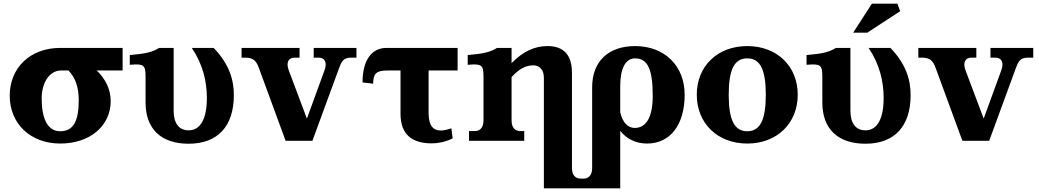

<svg xmlns="http://www.w3.org/2000/svg" viewBox="-20 -767 5658 1046"><path d="M308 -52C238 -52 207 -123 207 -231C207 -313 247 -383 313 -383H353C391 -344 409 -291 409 -221C409 -104 378 -52 308 -52ZM33 -246C33 -93 146 15 308 15C470 15 583 -81 583 -216C583 -279 556 -336 507 -383H648V-506H308C146 -506 33 -399 33 -246Z M1254 -249C1254 -335 1227 -420 1144 -506H1025C1086 -415 1107 -323 1107 -232C1107 -120 1072 -57 1008 -57C955 -57 926 -95 926 -164V-506H847C811 -484 779 -475 687 -467V-414C763 -420 773 -415 773 -348V-209C773 -65 857 16 1008 16C1166 16 1254 -79 1254 -249Z M1391 -395 1536 0H1682L1827 -395C1841 -432 1849 -453 1895 -453H1922V-506H1689V-453H1716C1749 -453 1764 -427 1748 -384L1652 -121L1553 -384C1537 -427 1552 -453 1585 -453H1612V-506H1296V-453H1315C1363 -453 1377 -433 1391 -395Z M2315 -159V-383H2473V-506H2085C2007 -506 1955 -442 1955 -318L2013 -311C2013 -364 2028 -383 2091 -383H2162V-147C2162 -31 2228 14 2332 14C2362 14 2404 8 2446 -13L2439 -68C2419 -61 2398 -56 2382 -56C2322 -56 2315 -109 2315 -159Z M2767 -111V-347C2806 -390 2843 -411 2885 -411C2919 -411 2943 -388 2943 -343V259H3175V206H3143C3113 206 3096 185 3096 148V-371C3096 -466 3052 -516 2963 -516C2894 -516 2830 -488 2767 -423V-506H2688C2652 -484 2620 -475 2528 -467V-414C2604 -420 2614 -415 2614 -348V-111C2614 -74 2597 -53 2567 -53H2535V0H2836V-53H2814C2784 -53 2767 -74 2767 -111Z M3206 -292V148C3206 185 3189 206 3159 206H3127V259H3359V-54C3394 -10 3444 15 3505 15C3632 15 3710 -88 3710 -251C3710 -407 3602 -516 3440 -516C3293 -516 3206 -431 3206 -292ZM3359 -155V-298C3359 -395 3388 -449 3440 -449C3510 -449 3536 -387 3536 -244C3536 -115 3492 -70 3438 -70C3400 -70 3372 -100 3359 -155Z M4051 -52C3981 -52 3950 -113 3950 -251C3950 -389 3981 -449 4051 -449C4121 -449 4152 -389 4152 -251C4152 -113 4121 -52 4051 -52ZM3776 -251C3776 -95 3889 15 4051 15C4213 15 4326 -95 4326 -251C4326 -407 4213 -516 4051 -516C3889 -516 3776 -407 3776 -251Z M4941 -249C4941 -335 4914 -420 4831 -506H4712C4773 -415 4794 -323 4794 -232C4794 -120 4759 -57 4695 -57C4642 -57 4613 -95 4613 -164V-506H4534C4498 -484 4466 -475 4374 -467V-414C4450 -420 4460 -415 4460 -348V-209C4460 -65 4544 16 4695 16C4853 16 4941 -79 4941 -249ZM4628 -589H4705L4884 -706L4869 -747H4730Z M5078 -395 5223 0H5369L5514 -395C5528 -432 5536 -453 5582 -453H5609V-506H5376V-453H5403C5436 -453 5451 -427 5435 -384L5339 -121L5240 -384C5224 -427 5239 -453 5272 -453H5299V-506H4983V-453H5002C5050 -453 5064 -433 5078 -395Z"/></svg>

Font: LT Superior Serif ExtraBold
Style: Regular
Weight: 800
Designer: Daniel Lyons
Foundry: LyonsType
Version: Version 2.120;FEAKit 1.0